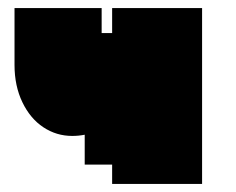

<svg xmlns="http://www.w3.org/2000/svg" viewBox="-20 -456 584 476"><path d="M481 -436V0H258V-48H190V-122Q175 -119 159 -119Q120 -119 87.5 -140.5Q55 -162 35.5 -202.5Q16 -243 16 -295V-436H232V-380V-374H258V-436Z"/></svg>

Font: Ysabeau Black
Style: Regular
Weight: 900
Designer: Christian Thalmann (Catharsis Fonts)
Version: Version 0.003